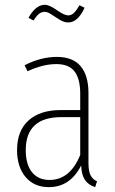

<svg xmlns="http://www.w3.org/2000/svg" viewBox="-20 -767 478 797"><path d="M166 -717.8Q152.3 -717.8 142.1 -709.7Q131.8 -701.7 119.1 -682.1L98.1 -692.9Q128.4 -747.1 166 -747.1Q184.6 -747.1 215.8 -725.1Q247.1 -703.1 263.2 -703.1Q275.9 -703.1 286.4 -712.9Q296.9 -722.7 310.1 -745.1L331.1 -734.9Q303.2 -673.8 263.2 -673.8Q246.1 -673.8 228 -684.8Q210 -695.8 193.8 -706.8Q177.7 -717.8 166 -717.8ZM347.2 -91.8Q347.2 -57.6 355.5 -40.3Q363.8 -22.9 382.8 -14.2L375 9.8Q346.2 0.5 332.3 -20.5Q318.4 -41.5 316.9 -80.1Q271 9.8 183.1 9.8Q121.6 9.8 86.2 -32.2Q50.8 -74.2 50.8 -144Q50.8 -224.1 98.6 -267.1Q146.5 -310.1 231.9 -310.1H313V-377.9Q313 -439.5 289.6 -470.2Q266.1 -501 213.9 -501Q158.2 -501 94.2 -471.2L82 -496.1Q149.9 -530.8 215.8 -530.8Q282.2 -530.8 314.7 -492.2Q347.2 -453.6 347.2 -380.9ZM185.1 -20Q271 -20 313 -124V-280.8H234.9Q86.9 -280.8 86.9 -144Q86.9 -84 113 -52Q139.2 -20 185.1 -20Z"/></svg>

Font: Fira Sans Compressed UltraLight
Style: Regular
Weight: 200
Width: 1
Designer: Carrois Corporate & Edenspiekermann AG
Foundry: Carrois Corporate GbR & Edenspiekermann AG
Version: Version 4.203;PS 004.203;hotconv 1.0.88;makeotf.lib2.5.64775